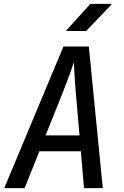

<svg xmlns="http://www.w3.org/2000/svg" viewBox="-20 -970 640 990"><path d="M319 -810H424L558 -950H446ZM2 0H107L183 -190H397L413 0H510L438 -730H307ZM215 -272 303 -491C334 -570 355 -629 361 -649C362 -629 364 -570 371 -490L390 -272Z"/></svg>

Font: JetBrains Mono Medium
Style: Italic
Weight: 436
Italic angle: -9°
Monospace: yes
Designer: Philipp Nurullin, Konstantin Bulenkov
Foundry: JetBrains
Version: Version 2.305